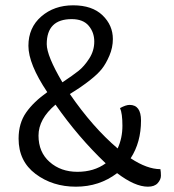

<svg xmlns="http://www.w3.org/2000/svg" viewBox="-20 -693 656 723"><path d="M250 -621Q156 -621 156 -527Q156 -483 215 -383Q254 -409 275.5 -426Q297 -443 316 -472.5Q335 -502 335 -536.5Q335 -571 314 -596Q293 -621 250 -621ZM189 -299Q125 -245 125 -182.5Q125 -120 167 -83Q209 -46 271.5 -46Q334 -46 378 -78Q275 -176 189 -299ZM158 -346Q87 -452 87 -520.5Q87 -589 135.5 -631Q184 -673 255.5 -673Q327 -673 366 -635.5Q405 -598 405 -546Q405 -514 392 -483.5Q379 -453 363.5 -433.5Q348 -414 320 -392Q289 -367 243 -339Q329 -214 423 -134Q441 -173 441 -219.5Q441 -266 432 -286Q454 -298 468 -298Q511 -298 511 -239Q511 -157 472 -97Q534 -56 584 -56Q586 -46 586 -31.5Q586 -17 574 -3.5Q562 10 537 10Q488 10 421 -41Q354 10 266 10Q178 10 114 -38Q50 -86 50 -171Q50 -229 78.5 -269.5Q107 -310 158 -346Z"/></svg>

Font: Overlock
Style: Regular
Weight: 400
Designer: Dario Muhafara
Foundry: Dario Manuel Muhafara
Version: Version 1.001